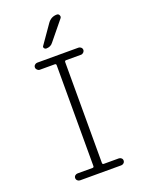

<svg xmlns="http://www.w3.org/2000/svg" viewBox="-174 -1037 848 1120"><g transform="rotate(-20 250.0 -477.5)"><path d="M214.8 -43Q223.6 -43 223.6 -51.8V-677.7Q223.6 -686.5 214.8 -686.5H122.1Q113.3 -686.5 106.4 -693.4Q99.6 -700.2 99.6 -709Q99.6 -717.8 106.4 -724.1Q113.3 -730.5 122.1 -730.5H377.9Q386.7 -730.5 393.6 -724.1Q400.4 -717.8 400.4 -709Q400.4 -700.2 393.6 -693.4Q386.7 -686.5 377.9 -686.5H285.2Q276.4 -686.5 276.4 -677.7V-51.8Q276.4 -43 285.2 -43H377.9Q386.7 -43 393.6 -37.1Q400.4 -31.2 400.4 -22Q400.4 -12.7 393.6 -6.3Q386.7 0 377.9 0H122.1Q113.3 0 106.4 -6.3Q99.6 -12.7 99.6 -22Q99.6 -31.2 106.4 -37.1Q113.3 -43 122.1 -43ZM267.6 -924.8Q289.1 -955.1 325.2 -955.1Q335.9 -955.1 340.3 -944.8Q344.7 -934.6 337.9 -926.8L242.2 -809.6Q227.5 -790 200.2 -790Q192.4 -790 187.5 -797.4Q182.6 -804.7 188.5 -811.5Z"/></g></svg>

Font: Rounded Mgen+ 1mn light
Style: Regular
Weight: 200
Designer: [Source Han Sans]
Ryoko NISHIZUKA  (kana & ideographs); Paul D. Hunt (Latin, Greek & Cyrillic); Wenlong ZHANG  (bopomofo
Version: Version 1.059.20150602